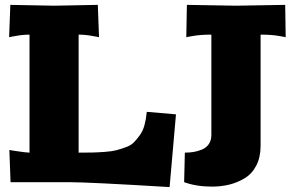

<svg xmlns="http://www.w3.org/2000/svg" viewBox="-20 -741 1200 781"><path d="M1140.1 -721.2 1142.1 -589.8 1118.2 -594.2Q1086.9 -600.1 1040 -600.1V-147.9Q1040 -101.6 1022.5 -67.6Q1004.9 -33.7 975.1 -15.9Q945.3 2 912.4 10Q879.4 18.1 841.8 18.1Q778.8 18.1 729 0L731.9 -120.1Q750.5 -120.1 767.1 -122.8Q783.7 -125.5 801.3 -132.6Q818.8 -139.6 829.3 -154.8Q839.8 -169.9 839.8 -191.9V-600.1Q793.5 -600.1 762.2 -594.2L737.8 -589.8L740.2 -721.2L939.9 -717.8ZM377.9 -721.2 382.8 -589.8 358.9 -594.2Q327.6 -600.1 299.8 -600.1V-120.1Q335.9 -120.1 357.2 -120.6Q378.4 -121.1 407.7 -123.3Q437 -125.5 454.1 -130.1Q471.2 -134.8 492.2 -142.3Q513.2 -149.9 525.1 -162.4Q537.1 -174.8 549.3 -191.9Q561.5 -209 567.9 -232.7Q574.2 -256.3 577.1 -286.1L695.8 -275.9L669.9 20Q339.8 0 259.8 0H22.9L18.1 -130.9L42 -127Q87.4 -120.1 100.1 -120.1V-600.1Q72.3 -600.1 41 -594.2L17.1 -589.8L22 -721.2L200.2 -717.8Z"/></svg>

Font: Zantroke
Style: Regular
Weight: 500
Foundry: gluk
Version: Version 0.36